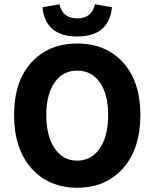

<svg xmlns="http://www.w3.org/2000/svg" viewBox="-20 -868 724 900"><path d="M46 -329Q46 -486 127 -575Q208 -664 342 -664Q476 -664 557 -575Q638 -486 638 -329Q638 -171 557 -79.5Q476 12 342 12Q208 12 127 -79.5Q46 -171 46 -329ZM487 -329Q487 -426 448 -481.5Q409 -537 342 -537Q275 -537 236 -481.5Q197 -426 197 -329Q197 -231 236 -173Q275 -115 342 -115Q409 -115 448 -173Q487 -231 487 -329ZM179 -834 259 -848Q273 -782 342 -782Q411 -782 425 -848L505 -834Q491 -697 342 -697Q193 -697 179 -834Z"/></svg>

Font: Toshiba Sans
Style: Bold
Weight: 700
Designer: Paul D. Hunt
Foundry: Toshiba Corporation
Version: Version 2.020;PS 2.0;hotconv 1.0.86;makeotf.lib2.5.63406